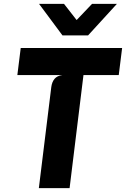

<svg xmlns="http://www.w3.org/2000/svg" viewBox="-20 -976 654 996"><path d="M181.5 0 246 -524Q249.5 -551 263 -567Q276.5 -583 303 -586.5H70L87.5 -727H613.5L596 -586.5H413L341 0ZM304 -792.5 182.5 -956H312L377.5 -872L457.5 -956H586.5L437 -792.5Z"/></svg>

Font: Spline Sans Mono
Style: Italic
Weight: 400
Italic angle: -4°
Monospace: yes
Designer: Eben Sorkin, Mirko Velimirovic
Foundry: Sorkin Type
Version: Version 1.004